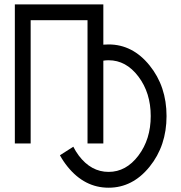

<svg xmlns="http://www.w3.org/2000/svg" viewBox="-20 -665 841 890"><path d="M483.4 205.1Q372.1 205.1 293.5 107.9Q272.9 82.5 257.8 54.7L319.8 15.1Q330.6 36.6 345.2 56.2Q402.3 131.8 483.4 131.8Q564.5 131.8 621.6 56.2Q678.7 -19.5 678.7 -127Q678.7 -234.4 621.6 -310.1Q564.5 -385.7 483.4 -385.7Q470.7 -385.7 459 -383.8V0H385.7V-571.3H122.1V0H48.8V-644.5H459V-458Q471.2 -459 483.4 -459Q594.7 -459 673.3 -361.8Q752 -264.6 752 -127Q752 10.7 673.3 107.9Q594.7 205.1 483.4 205.1Z"/></svg>

Font: Catrinity
Style: Regular
Weight: 400
Designer: Alexander Lange
Foundry: High-Logic / Made with FontCreator
Version: Version 2.090;May 20, 2024;FontCreator 15.0.0.2974 64-bit